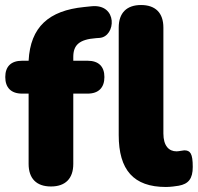

<svg xmlns="http://www.w3.org/2000/svg" viewBox="-20 -734 789 765"><path d="M641 11C658 11 681 8 692 6C731 -1 748 -22 748 -69C748 -123 738 -135 714 -135C703 -134 693 -131 683 -131C653 -131 631 -153 631 -202V-624C631 -683 599 -714 542 -714C485 -714 453 -683 453 -624V-196C453 -57 512 11 641 11ZM183 9C241 9 272 -23 272 -81V-361H329C373 -361 396 -385 396 -427C396 -469 373 -492 329 -492H272V-507C272 -554 295 -577 363 -582L377 -583C442 -588 451 -720 344 -709L315 -706C175 -692 101 -627 94 -492H68C24 -492 1 -469 1 -427C1 -385 24 -361 68 -361H94V-81C94 -23 125 9 183 9Z"/></svg>

Font: Nunito Black
Style: Regular
Weight: 900
Designer: Vernon Adams
Foundry: Vernon Adams
Version: Version 3.602